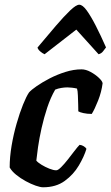

<svg xmlns="http://www.w3.org/2000/svg" viewBox="-20 -794 470 814"><path d="M162.5 0Q151 0 131 -7Q111 -14 89 -26Q67 -38 48.5 -53Q30 -68 21 -84Q21 -128 29.2 -176.5Q37.5 -225 50.5 -270.2Q63.5 -315.5 77.5 -350.2Q91.5 -385 103 -402Q112.5 -413 136 -429.2Q159.5 -445.5 191 -461.8Q222.5 -478 257.5 -489Q292.5 -500 325.5 -500Q344 -500 364.2 -489Q384.5 -478 399.2 -464Q414 -450 415 -441Q410.5 -404.5 396 -367.8Q381.5 -331 369 -311Q349.5 -311 333.8 -314.5Q318 -318 312 -322Q312 -330.5 311.5 -349.8Q311 -369 310.2 -389.2Q309.5 -409.5 306.5 -418.5Q296 -421 285.2 -422.2Q274.5 -423.5 266 -423.5Q253.5 -423.5 239.8 -421.2Q226 -419 214 -414Q194.5 -380.5 180.2 -337.5Q166 -294.5 156.2 -250.8Q146.5 -207 141.2 -170.2Q136 -133.5 134 -113Q140.5 -105 156 -95.5Q171.5 -86 189 -79Q206.5 -72 218.5 -72Q226 -72 239.2 -85.2Q252.5 -98.5 267.2 -117.2Q282 -136 295.5 -153.8Q309 -171.5 317.5 -180Q327.5 -179 335.8 -173.5Q344 -168 346.5 -163Q336.5 -130 314 -92Q291.5 -54 254.5 -27Q217.5 0 162.5 0ZM169 -564Q159 -568.5 150 -576.5Q141 -584.5 139 -592.5Q181.5 -643.5 216.8 -684.5Q252 -725.5 277.5 -749.8Q303 -774 316 -774Q330 -774 347.5 -750Q365 -726 386 -685Q407 -644 429.5 -593Q424 -586 417.2 -576.8Q410.5 -567.5 398 -564L303.5 -668.5Z"/></svg>

Font: Texturina Medium
Style: Italic
Weight: 500
Italic angle: -11°
Designer: Guillermo Torres Carreño
Foundry: Omnibus-Type
Version: Version 1.002